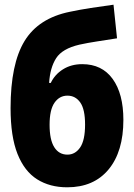

<svg xmlns="http://www.w3.org/2000/svg" viewBox="-20 -788 570 817"><path d="M266 9Q192 9 138 -25Q84 -59 54.5 -133Q25 -207 25 -328Q25 -516 84.5 -613.5Q144 -711 278 -738Q321 -747 366 -754Q411 -761 463 -768L478 -625Q428 -617 391.5 -611.5Q355 -606 318 -598Q245 -581 219 -540.5Q193 -500 189 -435H196Q213 -471 248 -493Q283 -515 330 -515Q414 -515 459.5 -452Q505 -389 505 -278Q505 -143 442 -67Q379 9 266 9ZM267 -130Q300 -130 321 -160.5Q342 -191 342 -258Q342 -323 321.5 -352Q301 -381 267 -381Q233 -381 212 -351Q191 -321 191 -257Q191 -193 211 -161.5Q231 -130 267 -130Z"/></svg>

Font: Noto Sans Mono Condensed Black
Style: Regular
Weight: 900
Width: 3
Designer: Monotype Design Team
Foundry: Monotype Imaging Inc.
Version: Version 2.014